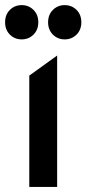

<svg xmlns="http://www.w3.org/2000/svg" viewBox="-39 -738 341 758"><path d="M76.6 0V-439.5L186.6 -518.8V0ZM46.8 -582.5Q18.9 -582.5 0 -601.4Q-18.9 -620.3 -18.9 -650.1Q-18.9 -680.1 0 -698.9Q18.9 -717.8 46.8 -717.8Q74.2 -717.8 93.2 -698.9Q112.2 -680.1 112.2 -650.1Q112.2 -620.3 93.2 -601.4Q74.2 -582.5 46.8 -582.5ZM216.3 -582.5Q188.9 -582.5 169.9 -601.4Q150.9 -620.3 150.9 -650.1Q150.9 -680.1 169.9 -698.9Q188.9 -717.8 216.3 -717.8Q244.2 -717.8 263.2 -698.9Q282.1 -680.1 282.1 -650.1Q282.1 -620.3 263.2 -601.4Q244.2 -582.5 216.3 -582.5Z"/></svg>

Font: Geologica-Sharp
Style: Regular
Weight: 100
Designer: Sindre Bremnes, Frode Helland
Foundry: Monokrom Skriftforlag AS
Version: Version 1.010;gftools[0.9.28]